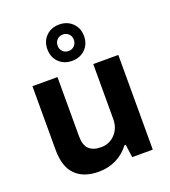

<svg xmlns="http://www.w3.org/2000/svg" viewBox="-143 -885 887 1002"><g transform="rotate(-20 300.5 -384.5)"><path d="M402.8 -680.2Q402.8 -635.7 374 -607.4Q345.2 -579.1 300.8 -579.1Q256.3 -579.1 227.8 -607.4Q199.2 -635.7 199.2 -680.2Q199.2 -724.6 227.8 -752.7Q256.3 -780.8 300.8 -780.8Q345.2 -780.8 374 -752.4Q402.8 -724.1 402.8 -680.2ZM346.2 -680.2Q346.2 -699.7 333.3 -712.4Q320.3 -725.1 300.8 -725.1Q281.2 -725.1 268.6 -712.2Q255.9 -699.2 255.9 -679.2Q255.9 -659.7 268.6 -646.7Q281.2 -633.8 300.8 -633.8Q320.3 -633.8 333.3 -647Q346.2 -660.2 346.2 -680.2ZM233.9 12.2Q150.9 12.2 105.5 -33Q60.1 -78.1 60.1 -173.8V-525.9H199.2V-196.8Q199.2 -147.5 222.2 -125.7Q245.1 -104 289.1 -104Q335.4 -104 366.7 -137.2Q397.9 -170.4 397.9 -220.2V-525.9H537.1V0H422.9L413.1 -71.8H405.8Q377 -32.7 332.8 -10.3Q288.6 12.2 233.9 12.2Z"/></g></svg>

Font: Archivo
Style: Bold
Weight: 700
Designer: Hector Gatti
Foundry: Omnibus-Type
Version: Version 2.001